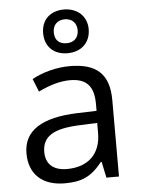

<svg xmlns="http://www.w3.org/2000/svg" viewBox="-57 -859 669 914"><g transform="rotate(-5 278.0 -402.5)"><path d="M392.6 -711.9C392.6 -647.9 349.1 -606 282.7 -606C216.8 -606 174.8 -647 174.8 -710.9C174.8 -774.9 217.8 -814.9 282.7 -814.9C348.6 -814.9 392.6 -772 392.6 -711.9ZM339.8 -710.9C339.8 -747.6 315.9 -768.1 282.7 -768.1C249.5 -768.1 225.6 -747.6 225.6 -710.9C225.6 -674.3 245.6 -653.8 282.7 -653.8C316.4 -653.8 339.8 -674.3 339.8 -710.9ZM475.1 0H415L398.9 -76.2H395C341.8 -9.3 295.4 9.8 215.8 9.8C109.9 9.8 45.9 -46.9 45.9 -147.9C45.9 -255.9 132.3 -312.5 305.2 -317.9L396 -320.8V-354C396 -438 361.8 -477.1 282.2 -477.1C237.8 -477.1 187 -463.4 130.9 -436L106 -498C158.7 -526.9 224.1 -543.9 287.1 -543.9C414.6 -543.9 475.1 -490.2 475.1 -365.2ZM394 -263.2 313 -259.8C184.1 -255.4 130.9 -221.7 130.9 -147C130.9 -88.4 168 -57.1 231.9 -57.1C333 -57.1 394 -115.2 394 -214.8Z"/></g></svg>

Font: OpenSansEmoji
Style: Regular
Weight: 400
Foundry: MorbZ
Version: Version 1.000;PS 001.000;hotconv 1.0.70;makeotf.lib2.5.58329